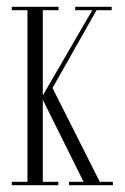

<svg xmlns="http://www.w3.org/2000/svg" viewBox="-20 -543 368 563"><path d="M14.5 0V-10H60.5V-513H14.5V-523H151.5V-513H105.5V-263L250.5 -513H200.5V-523H307.5V-513H263L134 -285L272.5 -10H311V0H182.5V-10H225L105.5 -250.5V-10H151V0Z"/></svg>

Font: Imbue 100pt ExtraLight
Style: Regular
Weight: 200
Designer: Tyler Finck
Foundry: Etcetera Type Company
Version: Version 1.102; ttfautohint (v1.8.3)